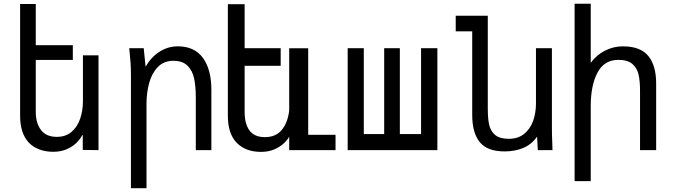

<svg xmlns="http://www.w3.org/2000/svg" viewBox="-20 -810 3640 1036"><path d="M135 -41Q88.5 -90.5 88.5 -186.5V-788.5H173V-566H373V-486.5H173V-207Q173 -145 201.5 -108.2Q230 -71.5 286.5 -71.5Q334 -71.5 365.5 -98Q397 -124.5 412.2 -168.5Q427.5 -212.5 427.5 -265V-511.5H511.5V0L426.5 -1V-81H424Q414.5 -62 394.8 -41.5Q375 -21 342.5 -6Q310 9 267 9Q226 9 192 -3.8Q158 -16.5 135 -41Z M677.5 -550H755.5L765.5 -450Q795 -501.5 840.5 -530.8Q886 -560 939.5 -560Q1029 -560 1074.8 -497.8Q1120.5 -435.5 1120.5 -325V0H1036.5V-285Q1036.5 -344 1027.5 -386.5Q1018.5 -429 991.8 -455.5Q965 -482 915.5 -482Q864 -482 831.5 -448.2Q799 -414.5 784.8 -361.8Q770.5 -309 770.5 -250V205.5H686.5V-407Q686.5 -441.5 684.5 -470.5Q682.5 -499.5 677.5 -550Z M1256 -41Q1209.5 -89.5 1209.5 -185.5V-787.5H1300V-550H1494.5V-455H1300V-205.5Q1300 -142 1326.2 -106Q1352.5 -70 1409.5 -70Q1468.5 -70 1500.8 -109.5Q1533 -149 1540.5 -214V-549.5H1643V-82.5H1790.5V0H1540.5V-72Q1530 -53.5 1509.8 -35Q1489.5 -16.5 1458.8 -3.5Q1428 9.5 1388.5 9.5Q1303.5 9.5 1256 -41Z M2340 0H1856V-550H1943V-86.5H2053V-550H2137.5V-86.5H2252V-550H2340Z M2528 -190V-641H2439V-725H2612V-224Q2612 -171.5 2619.2 -137.5Q2626.5 -103.5 2651.2 -82.2Q2676 -61 2725 -61Q2776 -61 2809 -88.2Q2842 -115.5 2857 -158.8Q2872 -202 2872 -252V-550H2958V-119Q2958 -86 2960 -38Q2960 -27 2961 0H2882L2878 -73Q2849.5 -31.5 2804.5 -12.2Q2759.5 7 2703 7Q2609.5 7 2568.8 -43Q2528 -93 2528 -190Z M3080.5 -790H3167.5V-471Q3198.5 -513.5 3244.5 -536.8Q3290.5 -560 3340.5 -560Q3435.5 -560 3478 -508.2Q3520.5 -456.5 3520.5 -359V0H3433.5V-321Q3433.5 -373 3425.5 -408Q3417.5 -443 3392 -465Q3366.5 -487 3316.5 -487Q3240.5 -487 3204 -418.2Q3167.5 -349.5 3167.5 -238V167.5H3080.5Z"/></svg>

Font: JuliaMono
Style: Regular
Weight: 400
Monospace: yes
Designer: cormullion
Foundry: corm
Version: Version 0.055; ttfautohint (v1.8.4)